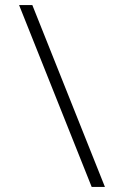

<svg xmlns="http://www.w3.org/2000/svg" viewBox="-20 -734 487 754"><path d="M55 -714H107L392 0H340Z"/></svg>

Font: Prompt ExtraLight
Style: Regular
Weight: 275
Designer: Katatrad Team
Foundry: CadsonDemak
Version: Version 1.000